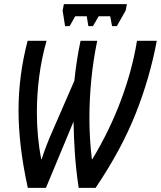

<svg xmlns="http://www.w3.org/2000/svg" viewBox="-20 -912 781 932"><path d="M296 -785 284 -860 290 -892H596L590 -861L547 -785H524L515 -833H459L431 -785H409L401 -833H345L318 -785ZM115 0Q70 -205 70 -375Q70 -462 81 -545.5Q92 -629 114 -714H206Q182 -630 170.5 -542Q159 -454 159 -367Q159 -249 180 -139H182Q193 -173 206.5 -208Q220 -243 237 -281L341 -520Q346 -570 353.5 -618.5Q361 -667 371 -714H452Q433 -623 423.5 -528Q414 -433 414 -338Q414 -288 417 -238Q420 -188 426 -139H428Q512 -278 567 -425Q622 -572 645 -714H741Q708 -536 639 -361.5Q570 -187 444 0H362Q349 -86 343.5 -167.5Q338 -249 337 -322L203 0Z"/></svg>

Font: Noto Sans ExtraCondensed Medium
Style: Italic
Weight: 500
Width: 2
Italic angle: -12°
Designer: Monotype Design Team
Foundry: Monotype Imaging Inc.
Version: Version 2.013; ttfautohint (v1.8.4.7-5d5b)